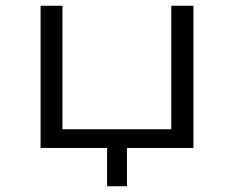

<svg xmlns="http://www.w3.org/2000/svg" viewBox="-20 -514 812 667"><path d="M352 133V0H121V-494H197V-65H575V-494H652V0H421V133Z"/></svg>

Font: Nunito Sans 7pt Expanded Light
Style: Regular
Weight: 300
Width: 7
Designer: Vernon Adams
Foundry: Vernon Adams
Version: Version 3.101;gftools[0.9.27]